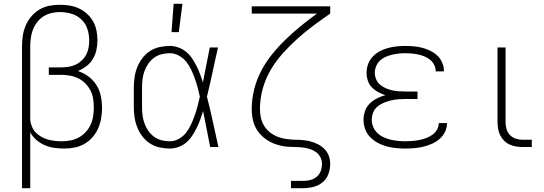

<svg xmlns="http://www.w3.org/2000/svg" viewBox="-20 -768 2840 1003"><path d="M95 215V-525Q95 -553 99 -580.5Q103 -608 114 -634Q125 -660 143 -681.5Q161 -703 185 -717.5Q209 -732 236.5 -737.5Q264 -743 292 -743Q318 -743 343.5 -739Q369 -735 392.5 -724Q416 -713 435 -695.5Q454 -678 466.5 -656Q479 -634 484 -608.5Q489 -583 489 -557Q489 -532 483.5 -506.5Q478 -481 465 -459.5Q452 -438 431.5 -422.5Q411 -407 387 -397Q417 -387 442 -368.5Q467 -350 483.5 -324Q500 -298 506.5 -267Q513 -236 513 -205Q513 -178 508.5 -150.5Q504 -123 493 -98Q482 -73 464 -52Q446 -31 422 -17Q398 -3 371 2.5Q344 8 316 8Q290 8 264 4.5Q238 1 214 -9.5Q190 -20 170 -37Q150 -54 138 -77V215ZM303 -30Q326 -30 349 -34.5Q372 -39 392 -50Q412 -61 428 -78.5Q444 -96 453.5 -117Q463 -138 466.5 -161Q470 -184 470 -207Q470 -230 466.5 -252.5Q463 -275 452.5 -295.5Q442 -316 425.5 -332.5Q409 -349 388.5 -359Q368 -369 345.5 -373Q323 -377 300 -377H235V-416H300Q319 -416 338 -419Q357 -422 374.5 -430Q392 -438 406.5 -451.5Q421 -465 430 -482Q439 -499 442.5 -518Q446 -537 446 -556V-557Q446 -587 436.5 -616.5Q427 -646 404.5 -667Q382 -688 352.5 -696.5Q323 -705 292 -705Q270 -705 247.5 -699.5Q225 -694 206.5 -682Q188 -670 174 -652Q160 -634 152 -613Q144 -592 141 -569.5Q138 -547 138 -525V-140Q140 -122 147.5 -105Q155 -88 167.5 -75Q180 -62 196.5 -53Q213 -44 230.5 -39Q248 -34 266.5 -32Q285 -30 303 -30Z M867 8Q840 8 813 2Q786 -4 763 -19Q740 -34 723.5 -56Q707 -78 697 -103Q687 -128 683 -155.5Q679 -183 679 -210V-310Q679 -337 683 -364.5Q687 -392 697 -417Q707 -442 723.5 -464Q740 -486 763 -501Q786 -516 813 -522Q840 -528 867 -528Q890 -528 912 -520Q934 -512 952 -497.5Q970 -483 983 -463.5Q996 -444 1006.5 -423.5Q1017 -403 1025 -381.5Q1033 -360 1040 -338Q1049 -384 1058 -429.5Q1067 -475 1076 -520H1119Q1104 -456 1090.5 -391.5Q1077 -327 1061 -263Q1078 -198 1092 -132Q1106 -66 1121 0H1078Q1069 -47 1059.5 -94Q1050 -141 1041 -188Q1034 -165 1026 -143Q1018 -121 1007.5 -100Q997 -79 984 -59Q971 -39 953.5 -24Q936 -9 913.5 -0.5Q891 8 867 8ZM867 -30Q892 -30 915 -43Q938 -56 953 -76Q968 -96 978.5 -119Q989 -142 997.5 -166Q1006 -190 1012.5 -214.5Q1019 -239 1024 -263Q1019 -287 1012.5 -311Q1006 -335 997.5 -358.5Q989 -382 978.5 -404.5Q968 -427 952.5 -446Q937 -465 914.5 -477.5Q892 -490 867 -490Q845 -490 823.5 -484.5Q802 -479 784.5 -466Q767 -453 754.5 -435Q742 -417 734.5 -396Q727 -375 724.5 -353.5Q722 -332 722 -310V-210Q722 -188 724.5 -166.5Q727 -145 734.5 -124Q742 -103 754.5 -85Q767 -67 784.5 -54Q802 -41 823.5 -35.5Q845 -30 867 -30ZM876 -600 887 -748H933L914 -600Z M1500 215V177H1565Q1584 177 1602.5 172Q1621 167 1635 155Q1649 143 1655.5 125Q1662 107 1662 88Q1662 69 1653 52Q1644 35 1628 24.5Q1612 14 1594 9Q1576 4 1557 2Q1538 0 1519 0Q1500 0 1481.5 -1.5Q1463 -3 1444.5 -7.5Q1426 -12 1408.5 -19Q1391 -26 1375 -36.5Q1359 -47 1345.5 -60.5Q1332 -74 1322 -90Q1312 -106 1306 -124Q1300 -142 1297.5 -161Q1295 -180 1295 -198Q1295 -251 1308 -302Q1321 -353 1345.5 -399.5Q1370 -446 1403 -486.5Q1436 -527 1474 -563.5Q1512 -600 1552.5 -633Q1593 -666 1636 -697H1295V-735H1705V-697Q1660 -666 1617 -634Q1574 -602 1534 -566Q1494 -530 1458 -490Q1422 -450 1394.5 -403.5Q1367 -357 1352.5 -304.5Q1338 -252 1338 -198Q1338 -175 1343 -152.5Q1348 -130 1360 -110.5Q1372 -91 1390.5 -76.5Q1409 -62 1430.5 -53.5Q1452 -45 1474.5 -42Q1497 -39 1520 -38H1522Q1543 -38 1564 -36Q1585 -34 1605 -28.5Q1625 -23 1643.5 -13Q1662 -3 1676.5 12Q1691 27 1698 47Q1705 67 1705 88Q1705 115 1695.5 141Q1686 167 1665.5 184Q1645 201 1618.5 208Q1592 215 1565 215Z M2097 8Q2072 8 2047.5 5.5Q2023 3 1999 -3.5Q1975 -10 1953 -22Q1931 -34 1913.5 -52Q1896 -70 1887.5 -94Q1879 -118 1879 -142Q1879 -166 1887 -188.5Q1895 -211 1912 -227.5Q1929 -244 1950 -254.5Q1971 -265 1993 -271Q1974 -277 1955.5 -287Q1937 -297 1922.5 -312Q1908 -327 1901.5 -347Q1895 -367 1895 -388Q1895 -411 1903 -433Q1911 -455 1927 -472Q1943 -489 1963.5 -500Q1984 -511 2006 -517Q2028 -523 2051 -525.5Q2074 -528 2097 -528Q2119 -528 2141.5 -526Q2164 -524 2185.5 -518.5Q2207 -513 2227.5 -503Q2248 -493 2264 -478Q2280 -463 2289.5 -442Q2299 -421 2299 -399V-395H2256V-397Q2256 -414 2248 -429.5Q2240 -445 2226.5 -456Q2213 -467 2197 -473.5Q2181 -480 2164.5 -483.5Q2148 -487 2131 -488.5Q2114 -490 2097 -490Q2079 -490 2061.5 -488Q2044 -486 2027 -482Q2010 -478 1993.5 -470.5Q1977 -463 1964.5 -451Q1952 -439 1945 -422Q1938 -405 1938 -388Q1938 -370 1945 -353.5Q1952 -337 1965.5 -325.5Q1979 -314 1995.5 -307Q2012 -300 2029.5 -296Q2047 -292 2064.5 -291Q2082 -290 2100 -290H2161V-251H2100Q2080 -251 2061 -249.5Q2042 -248 2023 -243.5Q2004 -239 1985.5 -231.5Q1967 -224 1952 -211.5Q1937 -199 1929.5 -180.5Q1922 -162 1922 -143Q1922 -123 1929.5 -105Q1937 -87 1951 -73.5Q1965 -60 1983 -51.5Q2001 -43 2020 -38.5Q2039 -34 2058.5 -32Q2078 -30 2097 -30Q2115 -30 2133.5 -31.5Q2152 -33 2170 -36.5Q2188 -40 2205.5 -46.5Q2223 -53 2238 -63.5Q2253 -74 2262.5 -90Q2272 -106 2272 -125H2315V-123Q2315 -100 2304 -78Q2293 -56 2275 -41Q2257 -26 2235.5 -16.5Q2214 -7 2191 -1.5Q2168 4 2144.5 6Q2121 8 2097 8Z M2758 0H2709Q2692 0 2674.5 -3Q2657 -6 2641 -13.5Q2625 -21 2612.5 -34Q2600 -47 2592.5 -62.5Q2585 -78 2582 -95.5Q2579 -113 2579 -130V-520H2621V-130Q2621 -112 2626 -94Q2631 -76 2643.5 -63Q2656 -50 2673.5 -44Q2691 -38 2709 -38H2758Z"/></svg>

Font: Iosevka Aile Extralight
Style: Regular
Weight: 200
Designer: Belleve Invis
Foundry: Belleve Invis
Version: Version 31.1.0; ttfautohint (v1.8.4)